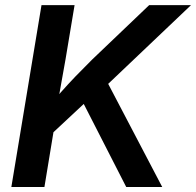

<svg xmlns="http://www.w3.org/2000/svg" viewBox="-20 -748 784 768"><path d="M148.9 -177.2 164.6 -309.6Q194.3 -345.7 222.9 -378.2Q251.5 -410.6 282.2 -442.6Q313 -474.6 348.6 -509.8L576.7 -727.5H744.1L378.4 -379.9L368.7 -382.3ZM25.4 0 146 -727.5H278.3L242.2 -511.2L210.9 -335.9L202.6 -272.5L157.7 0ZM484.9 0 309.6 -342.8 397.9 -440.9 628.9 0Z"/></svg>

Font: Inter 18pt SemiBold
Style: Italic
Weight: 600
Italic angle: -9.3988°
Designer: Rasmus Andersson
Foundry: rsms
Version: Version 4.001;git-66647c0bb